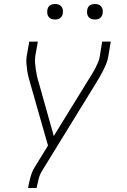

<svg xmlns="http://www.w3.org/2000/svg" viewBox="-20 -739 640 964"><path d="M121 205 122 198Q127 172 134 147Q141 122 155 99L221 -8L132 -320Q127 -336 123 -352.5Q119 -369 116.5 -386Q114 -403 112.5 -421Q111 -439 114 -457L127 -530H170L157 -457Q155 -440 156 -424Q157 -408 159.5 -392Q162 -376 165 -360.5Q168 -345 173 -330L250 -56L425 -340Q434 -354 442.5 -368Q451 -382 458.5 -396.5Q466 -411 472.5 -426Q479 -441 481 -457L493 -530H536L524 -457Q521 -438 514 -420.5Q507 -403 498.5 -386Q490 -369 480.5 -352.5Q471 -336 461 -320L191 119Q180 137 174.5 157.5Q169 178 165 198L164 205ZM456 -641Q447 -641 438.5 -644Q430 -647 424.5 -654Q419 -661 417.5 -670.5Q416 -680 418 -690Q419 -696 422 -702Q425 -708 431 -712Q437 -716 443.5 -717.5Q450 -719 456 -719Q466 -719 474.5 -716Q483 -713 488.5 -706Q494 -699 495.5 -689.5Q497 -680 495 -670Q494 -664 490.5 -658Q487 -652 481.5 -648Q476 -644 469.5 -642.5Q463 -641 456 -641ZM256 -641Q247 -641 238.5 -644Q230 -647 224.5 -654Q219 -661 217.5 -670.5Q216 -680 218 -690Q219 -696 222 -702Q225 -708 231 -712Q237 -716 243.5 -717.5Q250 -719 256 -719Q266 -719 274.5 -716Q283 -713 288.5 -706Q294 -699 295.5 -689.5Q297 -680 295 -670Q294 -664 290.5 -658Q287 -652 281.5 -648Q276 -644 269.5 -642.5Q263 -641 256 -641Z"/></svg>

Font: Iosevka Curly XLtExObl
Style: Regular
Weight: 200
Width: 7
Italic angle: -9°
Monospace: yes
Designer: Belleve Invis
Foundry: Belleve Invis
Version: Version 11.0.1; ttfautohint (v1.8.3)